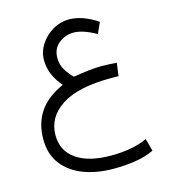

<svg xmlns="http://www.w3.org/2000/svg" viewBox="-118 -571 874 994"><g transform="rotate(-15 319.0 -74.5)"><path d="M469.2 -365.7Q398.4 -405.8 349.1 -405.8Q304.2 -405.8 269.3 -377.7Q234.4 -349.6 234.4 -300.3Q234.4 -261.7 253.2 -232.7Q272 -203.6 292.5 -184.6Q335.9 -191.9 375 -196.3Q414.1 -200.7 445.3 -200.7Q465.8 -200.7 485.8 -199.5Q505.9 -198.2 525.4 -196.8L516.1 -127.4Q502.4 -127.9 492.2 -127.9Q481.9 -127.9 475.1 -127.9Q298.8 -127.9 210.2 -70.3Q121.6 -12.7 121.6 84Q121.6 167.5 187.5 213.6Q253.4 259.8 374 259.8Q423.3 259.8 471.9 252.2Q520.5 244.6 567.9 223.6L585.9 290.5Q539.1 312.5 483.9 320.8Q428.7 329.1 368.7 329.1Q279.8 329.1 209 302.5Q138.2 275.9 96.7 222.2Q55.2 168.5 55.2 87.4Q55.2 2.9 96.4 -58.3Q137.7 -119.6 225.6 -158.7Q196.3 -192.4 180.4 -229.2Q164.6 -266.1 164.6 -306.6Q164.6 -351.6 189.7 -390.6Q214.8 -429.7 255.9 -453.9Q296.9 -478 344.2 -478Q414.6 -478 495.6 -424.3Z"/></g></svg>

Font: Vazir Light WOL-UI
Style: Light-WOL-UI
Weight: 300
Designer: Saber Rastikerdar
Foundry: Saber Rastikerdar
Version: Version 30.1.0